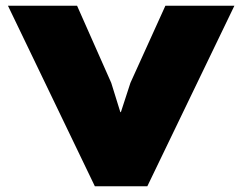

<svg xmlns="http://www.w3.org/2000/svg" viewBox="-20 -650 846 670"><path d="M557.1 -629.9H797.9L494.1 0H311L7.8 -629.9H249L368.2 -360.8L399.9 -258.8H401.9L435.1 -360.8Z"/></svg>

Font: Sinkin Sans 900 X Black
Style: Regular
Weight: 950
Designer: Keith Bates
Foundry: K-Type
Version: Sinkin Sans (version 1.0)  by Keith Bates   •   © 2014   www